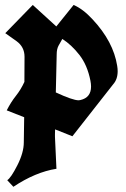

<svg xmlns="http://www.w3.org/2000/svg" viewBox="-20 -549 500 764"><path d="M204.6 122.6Q121.1 135.7 33.2 194.3L8.8 168Q23.4 159.2 49.1 108.6Q74.7 58.1 74.7 17.6L76.2 -82.5L6.8 -109.9Q23.4 -142.6 43.2 -167.5Q63 -192.4 77.1 -223.1L77.6 -323.2Q77.6 -362.3 45.7 -385.3Q13.7 -408.2 1 -417L110.4 -529.3L204.1 -443.8L272.9 -529.3Q310.5 -513.2 348.6 -471.7Q431.2 -383.3 446.3 -287.1Q448.2 -275.9 448.2 -265.6Q448.2 -233.4 430.2 -213.4L268.1 -6.8L199.2 -34.2L198.7 -15.1Q198.7 -11.2 198.7 -4.6Q198.7 2 204.6 122.6ZM202.1 -181.2Q269.5 -149.9 293 -149.9Q296.9 -149.9 299.8 -150.9Q342.3 -160.6 342.3 -204.6Q342.3 -215.3 339.8 -228Q327.6 -290 295.9 -330.6Q264.2 -371.1 228 -394Q220.2 -380.9 212.9 -367.2Q205.6 -353.5 205.6 -333Z"/></svg>

Font: UnifrakturCook
Style: Bold
Weight: 700
Designer: j. 'mach' wust
Version: Version 2011-09-01